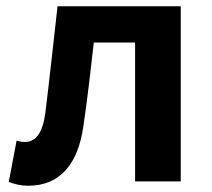

<svg xmlns="http://www.w3.org/2000/svg" viewBox="-20 -580 678 614"><path d="M70 14C171 14 230 -54 247 -179C260 -267 270 -356 280 -444H412V0H558V-560H164C151 -446 139 -332 125 -219C116 -152 93 -126 60 -126C49 -126 41 -128 33 -130L8 2C28 9 46 14 70 14Z"/></svg>

Font: Noto Sans Mono CJK HK
Style: Bold
Weight: 700
Designer: Ryoko NISHIZUKA 西塚涼子 (kana, bopomofo & ideographs); Paul D. Hunt (Latin, Greek & Cyrillic); Sandoll Communications 산돌커뮤니
Foundry: Adobe
Version: Version 2.004;hotconv 1.0.118;makeotfexe 2.5.65603